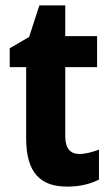

<svg xmlns="http://www.w3.org/2000/svg" viewBox="-20 -682 409 712"><path d="M274 -111C240 -111 222 -133 222 -176V-433H340V-548H222V-662H126L88 -545L16 -503V-433H77V-169C77 -40 131 10 229 10C278 10 315 0 347 -16V-127C322 -118 298 -111 274 -111Z"/></svg>

Font: Noto Sans Oriya Cond Bold
Style: Bold
Weight: 700
Width: 3
Designer: Amélie Bonet and Sol Matas
Foundry: Google LLC
Version: Version 2.006